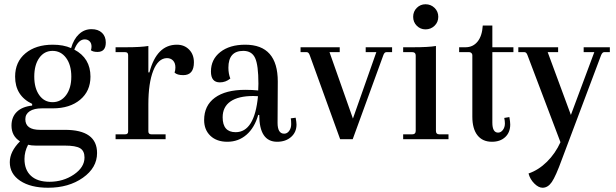

<svg xmlns="http://www.w3.org/2000/svg" viewBox="-20 -654 2894 902"><path d="M228 -145H177Q140 -145 119.5 -131.5Q99 -118 99 -94Q99 -44 168 -44H285Q436 -44 436 65Q436 134 369.5 181Q303 228 206 228Q124 228 75 195.5Q26 163 26 108Q26 58 74 10Q34 -15 34 -64Q34 -104 59 -128.5Q84 -153 131 -158V-166Q51 -204 51 -294Q51 -363 99.5 -403.5Q148 -444 228 -444Q278 -444 314 -428Q326 -470 351 -493.5Q376 -517 410 -517Q441 -517 459 -500Q477 -483 477 -454Q477 -410 438 -410Q417 -410 407 -418Q410 -426 410 -435Q410 -451 401 -460Q392 -469 378 -469Q348 -469 329 -421Q405 -381 405 -294Q405 -226 356.5 -185.5Q308 -145 228 -145ZM315 -294Q315 -349 290.5 -382Q266 -415 227 -415Q188 -415 164.5 -382Q141 -349 141 -294Q141 -240 164.5 -207Q188 -174 227 -174Q266 -174 290.5 -207Q315 -240 315 -294ZM95 93Q95 144 125.5 172Q156 200 212 200Q277 200 327 166Q377 132 377 86Q377 55 356.5 42.5Q336 30 285 30H149Q127 30 112 26Q95 58 95 93Z M523 0V-23H568Q582 -23 582 -36V-395Q582 -409 568 -409H523V-432H572Q641 -432 677 -438V-314H682Q716 -444 811 -444Q846 -444 868.5 -421Q891 -398 891 -361Q891 -301 841 -301Q812 -301 800 -313Q804 -323 804 -337Q804 -358 793 -369.5Q782 -381 764 -381Q723 -380 700 -322Q677 -264 677 -164V-37Q677 -23 691 -23H758V0Z M1048 12Q998 12 968.5 -16Q939 -44 939 -90Q939 -158 989.5 -195Q1040 -232 1132 -232Q1166 -232 1193 -229Q1194 -239 1194 -261Q1194 -348 1178.5 -381.5Q1163 -415 1123 -415Q1053 -415 1053 -336Q1053 -308 1062 -285Q1040 -267 1013 -267Q971 -267 971 -318Q971 -375 1015 -409.5Q1059 -444 1132 -444Q1285 -444 1285 -271L1284 -77Q1284 -26 1315 -26Q1329 -26 1338.5 -39Q1348 -52 1348 -71Q1348 -89 1346 -98L1369 -101Q1373 -79 1373 -69Q1373 -33 1347.5 -10.5Q1322 12 1282 12Q1198 12 1198 -114H1193Q1176 -54 1138 -21Q1100 12 1048 12ZM1026 -103Q1026 -33 1087 -33Q1176 -33 1192 -202Q1185 -203 1170 -203Q1100 -203 1063 -177.5Q1026 -152 1026 -103Z M1698 -432H1822V-409H1795Q1786 -409 1781 -395L1637 0H1578L1435 -395Q1430 -409 1421 -409H1392V-432H1576V-409H1528L1638 -97L1748 -409H1698Z M1979 -516Q1955 -516 1938 -533Q1921 -550 1921 -575Q1921 -600 1938 -617Q1955 -634 1979 -634Q2004 -634 2021.5 -617Q2039 -600 2039 -575Q2039 -550 2021.5 -533Q2004 -516 1979 -516ZM1874 0V-23H1917Q1933 -23 1933 -39V-393Q1933 -409 1917 -409H1874V-432H1921Q1994 -432 2028 -438V-39Q2028 -23 2043 -23H2087V0Z M2291 12Q2247 12 2223 -18.5Q2199 -49 2199 -106V-395Q2199 -401 2194.5 -405Q2190 -409 2185 -409H2137V-432H2167Q2202 -432 2223.5 -458.5Q2245 -485 2248 -534H2293V-432H2392V-409H2293V-78Q2293 -31 2320 -31Q2333 -31 2342.5 -43.5Q2352 -56 2352 -74Q2352 -85 2349 -100L2373 -104Q2377 -82 2377 -69Q2377 -32 2353.5 -10Q2330 12 2291 12Z M2529 228Q2510 228 2490 208Q2470 188 2463 161Q2510 145 2549.5 106Q2589 67 2613 14L2458 -395Q2453 -409 2444 -409H2415V-432H2602V-409H2553L2662 -114L2772 -409H2722V-432H2845V-409H2818Q2810 -409 2804 -395L2620 94Q2591 174 2572.5 201Q2554 228 2529 228Z"/></svg>

Font: Arapey
Style: Regular
Weight: 400
Designer: Eduardo Rodriguez Tunni
Foundry: Eduardo Rodriguez Tunni
Version: Version 4.000